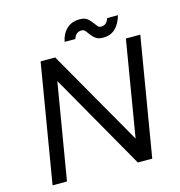

<svg xmlns="http://www.w3.org/2000/svg" viewBox="-124 -984 1023 1094"><g transform="rotate(-15 387.0 -437.0)"><path d="M168 -700H254L577 -135L671 -700H756L639 0H554L231 -567L136 0H51ZM473 -783Q464 -797 456.5 -803.5Q449 -810 439 -810Q422 -810 410.5 -801Q399 -792 392 -772H329Q337 -817 366.5 -845.5Q396 -874 445 -874Q473 -874 488.5 -862Q504 -850 519 -829Q529 -815 535.5 -808.5Q542 -802 552 -802Q570 -802 581 -811.5Q592 -821 598 -840H662Q632 -738 549 -738Q520 -738 504 -750Q488 -762 473 -783Z"/></g></svg>

Font: Oak Sans
Style: Italic
Weight: 400
Italic angle: -9.49998°
Foundry: Erik Kennedy, Walven
Version: Version 1.000